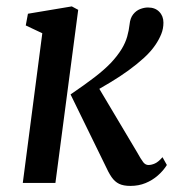

<svg xmlns="http://www.w3.org/2000/svg" viewBox="-20 -586 562 615"><path d="M53 0 115.5 -479.5 62.5 -504.5 69.5 -542 210 -565.5 230.5 -554.5 157.5 0ZM397.5 9.5Q375.5 9.5 361.5 2.8Q347.5 -4 337.2 -19Q327 -34 316 -58.5L206 -283.5Q251.5 -314.5 282.8 -338.5Q314 -362.5 334.8 -384.2Q355.5 -406 370 -429.5Q382 -449.5 387.5 -469.2Q393 -489 395 -507.5Q397 -528 406.5 -540Q416 -552 429 -557Q442 -562 454 -562Q477 -562 490.2 -548.2Q503.5 -534.5 503.5 -513.5Q503.5 -494 496.5 -476.8Q489.5 -459.5 478 -442.5Q463.5 -421 441 -400.5Q418.5 -380 391.2 -360.2Q364 -340.5 334 -322.5Q304 -304.5 274.5 -287.5L286.5 -321L417.5 -101Q432 -75 439 -66.2Q446 -57.5 455.5 -57.5Q465.5 -57.5 476.5 -62.5Q487.5 -67.5 500.5 -82.5L514.5 -57.5Q503 -39 485.5 -23.8Q468 -8.5 446 0.5Q424 9.5 397.5 9.5Z"/></svg>

Font: Merriweather 24pt Medium
Style: Italic
Weight: 500
Italic angle: -7.8°
Version: Version 2.101